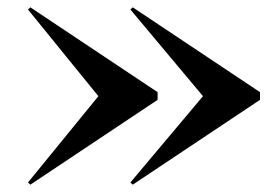

<svg xmlns="http://www.w3.org/2000/svg" viewBox="-20 -650 756 525"><path d="M343 -145 336.5 -151 535 -387 336.5 -624 343 -630 691 -398V-377ZM63 -145 56.5 -151 249 -387 56.5 -624 63 -630 411 -398V-377Z"/></svg>

Font: Bodoni Moda 18pt SemiBold
Style: Regular
Weight: 600
Designer: Owen Earl
Foundry: indestructible type
Version: Version 2.005